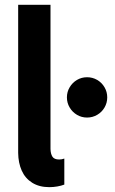

<svg xmlns="http://www.w3.org/2000/svg" viewBox="-20 -772 479 800"><path d="M55.7 -134.8V-752H190.4V-151.4Q190.9 -130.9 198.5 -119.1Q206.1 -107.4 226.6 -107.4Q237.3 -107.4 248 -111.3V-2.9Q235.4 2 218.8 4.9Q202.1 7.8 185.5 7.8Q143.6 7.8 114.3 -10.5Q85 -28.8 70.6 -61Q56.2 -93.3 55.7 -134.8ZM258.8 -366.2Q258.8 -389.2 270.3 -408.4Q281.7 -427.7 300.8 -439Q319.8 -450.2 342.8 -450.2Q365.7 -450.2 385 -439Q404.3 -427.7 415.5 -408.4Q426.8 -389.2 426.8 -366.2Q426.8 -343.3 415.5 -324Q404.3 -304.7 385 -293.5Q365.7 -282.2 342.8 -282.2Q319.8 -282.2 300.8 -293.5Q281.7 -304.7 270.3 -324Q258.8 -343.3 258.8 -366.2Z"/></svg>

Font: Reddit Sans Strawberry
Style: Bold
Weight: 700
Designer: Stephen Hutchings
Foundry: Reddit
Version: Version 1.013